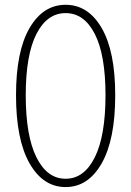

<svg xmlns="http://www.w3.org/2000/svg" viewBox="-20 -758 540 790"><path d="M45.9 -366.2Q45.9 -546.9 101.6 -642.6Q157.2 -738.3 250 -738.3Q342.8 -738.3 398.4 -642.6Q454.1 -546.9 454.1 -366.2Q454.1 -183.6 398.4 -85.9Q342.8 11.7 250 11.7Q157.2 11.7 101.6 -85.9Q45.9 -183.6 45.9 -366.2ZM414.1 -366.2Q414.1 -532.2 370.1 -618.2Q326.2 -704.1 250 -704.1Q173.8 -704.1 129.9 -618.2Q85.9 -532.2 85.9 -366.2Q85.9 -199.2 129.9 -110.8Q173.8 -22.5 250 -22.5Q326.2 -22.5 370.1 -110.8Q414.1 -199.2 414.1 -366.2Z"/></svg>

Font: GenEi Gothic M ExtraLight
Style: Regular
Weight: 200
Designer: o_tamon (Modified); [Source Han Sans]
Ryoko NISHIZUKA  (kana & ideographs); Paul D. Hunt (Latin, Greek & Cyrillic); Wenl
Version: Version 1.1a;Original Version 1.004